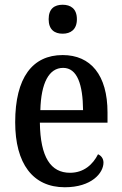

<svg xmlns="http://www.w3.org/2000/svg" viewBox="-20 -779 513 809"><path d="M244 -637C277 -637 304 -654 304 -698C304 -743 277 -759 244 -759C210 -759 185 -743 185 -698C185 -654 210 -637 244 -637ZM253 10C366 10 416 -50 416 -94C416 -112 405 -124 393 -129C372 -87 334 -51 275 -51C194 -51 150 -116 148 -262H433V-305C433 -463 362 -547 244 -547C117 -547 44 -452 44 -264C44 -90 118 10 253 10ZM330 -315H150C153 -429 186 -493 246 -493C306 -493 329 -422 330 -315Z"/></svg>

Font: Noto Serif Hebrew Condensed Medium
Style: Regular
Weight: 500
Width: 3
Designer: Monotype Design Team
Foundry: Monotype Imaging Inc.
Version: Version 2.004